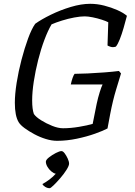

<svg xmlns="http://www.w3.org/2000/svg" viewBox="-20 -740 709 1009"><path d="M280 0Q252 0 221 -9.5Q190 -19 161 -34.5Q132 -50 109.5 -66.5Q87 -83 78 -98Q58 -131 58 -200Q58 -245 67.5 -305Q77 -365 93 -426Q109 -487 127.5 -537.5Q146 -588 165 -615Q197 -638 247 -662.5Q297 -687 352 -703.5Q407 -720 454 -720Q491 -720 528 -710.5Q565 -701 596.5 -687Q628 -673 647 -657Q639 -626 629.5 -593Q620 -560 609.5 -533.5Q599 -507 589 -495Q574 -490 561.5 -494Q549 -498 545 -501L549 -623Q538 -629 515 -636.5Q492 -644 467 -649Q442 -654 425 -654Q402 -654 370 -648Q338 -642 306 -632Q274 -622 251 -612Q232 -580 213.5 -531Q195 -482 180.5 -424.5Q166 -367 157.5 -311.5Q149 -256 149 -212Q149 -166 158 -141Q169 -125 196 -108Q223 -91 254.5 -78.5Q286 -66 311 -66Q351 -66 395.5 -73.5Q440 -81 467 -89L488 -194Q495 -227 504 -255.5Q513 -284 519 -296H352Q356 -315 361.5 -330.5Q367 -346 372 -352Q398 -352 441 -354Q484 -356 529 -359.5Q574 -363 605 -367L616 -354Q607 -324 590 -268.5Q573 -213 559 -140L545 -65Q523 -53 479.5 -37.5Q436 -22 383.5 -11Q331 0 280 0ZM241 249Q229 249 217.5 242Q206 235 203 227Q222 217 241 202.5Q260 188 273 173Q262 171 249.5 160.5Q237 150 229 136Q221 122 221 110Q221 100 237.5 87Q254 74 273.5 64Q293 54 303 54Q311 54 320 66Q329 78 336 93.5Q343 109 343 120Q343 131 329.5 152.5Q316 174 297 196Q278 218 262 233.5Q246 249 241 249Z"/></svg>

Font: Texturina Light
Style: Italic
Weight: 300
Italic angle: -11°
Designer: Guillermo Torres Carreño
Foundry: Omnibus-Type
Version: Version 1.002; ttfautohint (v1.8.3)